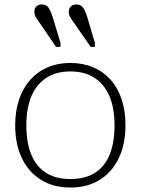

<svg xmlns="http://www.w3.org/2000/svg" viewBox="-20 -829 630 860"><path d="M542 -268Q542 -182 511.5 -119.5Q481 -57 426 -23Q371 11 295 11Q220 11 164.5 -23Q109 -57 78.5 -119.5Q48 -182 48 -268Q48 -332 65.5 -383.5Q83 -435 115.5 -471.5Q148 -508 193.5 -527.5Q239 -547 295 -547Q352 -547 397.5 -527.5Q443 -508 475.5 -471.5Q508 -435 525 -383.5Q542 -332 542 -268ZM98 -268Q98 -189 120.5 -135.5Q143 -82 187 -54.5Q231 -27 295 -27Q360 -27 404 -54Q448 -81 470.5 -135Q493 -189 493 -268Q493 -344 470.5 -397.5Q448 -451 404 -480Q360 -509 295 -509Q231 -509 187 -480Q143 -451 120.5 -397.5Q98 -344 98 -268ZM371 -752Q363 -778 353 -793.5Q343 -809 322 -809Q307 -809 297.5 -800.5Q288 -792 288 -777Q288 -763 295.5 -750.5Q303 -738 314 -723L386 -619H405V-637ZM216 -752Q208 -778 198 -793.5Q188 -809 167 -809Q152 -809 143 -800.5Q134 -792 134 -777Q134 -763 141.5 -750.5Q149 -738 160 -723L231 -619H251V-637Z"/></svg>

Font: Roboto Serif Thin
Style: Regular
Weight: 250
Designer: Greg Gazdowicz
Foundry: Commercial Type
Version: Version 1.004